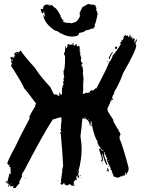

<svg xmlns="http://www.w3.org/2000/svg" viewBox="-20 -916 724 974"><path d="M62 -647.5V-645.5H67.9V-647.5ZM38.6 14.6V18.6H40.5V14.6ZM22.9 10.7V14.6H24.9V10.7ZM372.6 -47.9V-43.9H374.5V-47.9ZM526.9 -104.5V-100.6H530.8Q530.8 -104.5 526.9 -104.5ZM503.4 -155.3V-151.4H505.4V-155.3ZM427.2 -311.5V-307.6H429.2V-311.5ZM407.7 -319.3V-317.4H413.6V-319.3ZM298.3 -473.6V-469.7H300.3V-473.6ZM40.5 -612.3V-610.4Q41 -606.4 44.4 -606.4V-612.3ZM616.7 -739.3H618.7V-733.4H620.6L626.5 -737.3Q630.4 -732.4 630.4 -727.5Q638.2 -731.4 638.2 -739.3H642.1V-735.4L640.1 -731.4Q644 -731.4 644 -723.6Q647.9 -723.6 647.9 -731.4H651.9V-729.5L649.9 -725.6Q651.9 -722.2 651.9 -715.8H653.8V-721.7H655.8L659.7 -719.7Q659.7 -721.7 661.6 -721.7L663.6 -717.8L661.6 -710L663.6 -698.2H665.5Q668 -715.8 673.3 -715.8H675.3V-713.9L667.5 -694.3Q668.9 -686.5 671.4 -686.5Q671.4 -661.6 605 -545.9Q589.8 -500.5 558.1 -446.3L560.1 -442.4Q550.8 -432.6 548.3 -417Q552.2 -415 554.2 -415V-411.1L546.4 -409.2Q546.4 -411.1 544.4 -411.1Q533.7 -380.4 524.9 -366.2L526.9 -354.5H524.9L556.2 -305.7L554.2 -301.8Q579.6 -254.9 583.5 -254.9L581.5 -251V-247.1L585.4 -249Q588.9 -244.6 591.3 -233.4Q588.4 -225.6 585.4 -225.6L587.4 -221.7V-217.8Q587.4 -215.8 585.4 -215.8Q603 -176.8 632.3 -65.4V-57.6Q632.3 -48.3 622.6 -34.2V-30.3H618.7Q618.7 -34.7 616.7 -38.1H620.6V-40H618.7Q614.7 -38.1 612.8 -38.1L614.7 -28.3Q609.9 -24.4 608.9 -24.4Q605 -26.4 603 -26.4Q603 -23.4 597.2 -20.5H595.2L591.3 -22.5Q591.3 -18.6 579.6 -14.6Q570.3 -14.6 560.1 -20.5Q560.1 -18.6 558.1 -18.6L546.4 -47.9V-49.8L548.3 -53.7H540.5Q540.5 -58.1 542.5 -61.5Q528.8 -85.9 521 -106.4Q524.9 -112.8 524.9 -116.2L521 -114.3L509.3 -145.5H507.3V-143.6Q509.3 -137.2 509.3 -129.9H507.3V-126H511.2L509.3 -122.1Q521 -95.7 524.9 -79.1H521Q509.3 -94.7 501.5 -131.8Q499.5 -131.8 499.5 -135.7H497.6V-133.8Q501.5 -118.7 503.4 -100.6L499.5 -98.6Q499.5 -107.9 481.9 -161.1Q486.3 -161.1 489.7 -163.1Q489.7 -158.2 501.5 -147.5V-151.4L489.7 -165Q489.7 -167.5 478 -180.7L480 -184.6Q477.1 -184.6 474.1 -190.4V-192.4L476.1 -196.3Q460.4 -217.3 448.7 -270.5L442.9 -301.8H440.9Q440.9 -297.4 439 -280.3H435.1Q435.1 -300.8 417.5 -311.5V-313.5L397.9 -315.4Q394 -268.1 388.2 -225.6Q394 -182.1 394 -168.9V-161.1Q394 -106 378.4 -49.8L380.4 -45.9Q380.4 -42.5 376.5 -34.2H378.4L376.5 -30.3Q380.4 -24.4 382.3 -16.6L378.4 -14.6H374.5L372.6 -26.4H370.6Q370.6 -23.4 366.7 -18.6Q368.7 -14.6 368.7 -12.7Q366.7 -12.7 366.7 -10.7Q370.6 -10.3 370.6 -6.8L368.7 -2.9L364.7 -4.9Q363.8 -4.9 353 6.8L355 10.7L353 14.6Q356.9 15.1 356.9 18.6Q356.9 20.5 355 20.5L356.9 24.4V28.3H355Q351.1 28.3 351.1 24.4L353 20.5V18.6H351.1Q351.1 26.4 345.2 26.4Q342.3 26.4 333.5 16.6Q333.5 19 323.7 24.4Q306.2 24.4 306.2 12.7H304.2L294.4 22.5H292.5Q292.5 16.6 286.6 16.6V14.6Q290.5 9.8 290.5 6.8Q290.5 4.9 288.6 4.9L296.4 -49.8H294.4L300.3 -75.2Q296.4 -150.4 288.6 -233.4Q290.5 -233.4 290.5 -235.4Q287.6 -235.4 284.7 -241.2Q285.2 -245.1 288.6 -245.1Q288.6 -243.2 290.5 -243.2V-247.1Q290.5 -248.5 286.6 -260.7L290.5 -262.7L288.6 -266.6Q288.6 -268.6 290.5 -268.6Q290.5 -270.5 288.6 -270.5L292.5 -309.6L290.5 -313.5Q292.5 -317.4 292.5 -319.3Q290.5 -319.3 290.5 -321.3Q283.2 -321.3 247.6 -309.6Q201.7 -241.2 99.1 -43.9Q94.7 -43.9 89.4 -26.4L93.3 -24.4Q93.3 -22.9 75.7 10.7H79.6V14.6Q70.8 20 58.1 38.1H46.4L48.3 24.4Q46.9 24.4 42.5 30.3L38.6 28.3Q34.7 30.3 32.7 30.3L30.8 26.4Q32.7 22.5 32.7 20.5H28.8Q28.8 26.4 21 32.2L19 28.3Q23.4 28.3 24.9 18.6Q17.1 18.6 17.1 8.8L13.2 10.7Q9.3 10.7 9.3 6.8V2.9H11.2Q12.2 2.9 17.1 6.8L28.8 -38.1H30.8Q30.8 -32.2 34.7 -32.2L36.6 -42L32.7 -40V-43.9Q32.7 -45.9 34.7 -49.8L32.7 -61.5V-69.3Q24.9 -69.3 24.9 -75.2H28.8V-81.1Q23.9 -77.1 22.9 -77.1Q22 -85 17.1 -85V-86.9Q17.1 -97.2 58.1 -172.9Q73.2 -207.5 128.4 -311.5Q128.4 -313.5 130.4 -317.4Q128.4 -321.3 128.4 -323.2Q140.6 -349.1 159.7 -377.9Q157.7 -381.8 157.7 -383.8Q160.6 -383.8 163.6 -389.6Q123.5 -445.3 101.1 -469.7Q101.1 -480 44.4 -569.3Q36.6 -577.6 36.6 -585V-586.9Q36.6 -590.8 42.5 -590.8Q36.6 -598.1 36.6 -604.5Q36.6 -606.4 38.6 -610.4Q38.6 -613.3 30.8 -624L34.7 -626Q34.7 -624 36.6 -624Q37.1 -627.9 40.5 -627.9H44.4V-620.1H46.4Q46.4 -626 54.2 -626L52.2 -629.9V-633.8H58.1L52.2 -641.6V-643.6Q52.2 -645.5 65.9 -653.3L75.7 -649.4Q81.1 -659.2 83.5 -659.2H85.4Q101.1 -633.3 157.7 -571.3Q180.2 -533.2 235.8 -473.6L251.5 -440.4L257.3 -436.5H271Q271 -430.7 272.9 -430.7H278.8V-428.7H280.8V-446.3H284.7L286.6 -436.5H294.4V-460Q294.4 -478 302.2 -485.4Q302.2 -487.3 300.3 -487.3Q300.3 -489.3 302.2 -489.3L300.3 -499V-501Q300.8 -504.9 304.2 -504.9L302.2 -514.6V-518.6Q302.7 -522.5 306.2 -522.5Q302.2 -538.1 302.2 -555.7V-557.6Q310.1 -557.6 310.1 -631.8L304.2 -641.6V-643.6Q310.1 -647.5 312 -682.6H314L315.9 -670.9Q321.3 -670.9 323.7 -692.4H331.5V-688.5H335.4L345.2 -690.4Q345.2 -688.5 347.2 -688.5L349.1 -698.2H353V-694.3Q353 -692.4 351.1 -692.4Q354 -684.6 356.9 -684.6H358.9Q360.8 -684.6 364.7 -692.4Q368.7 -690.4 370.6 -690.4L368.7 -686.5Q370.1 -680.7 376.5 -678.7V-684.6H378.4Q384.3 -682.6 384.3 -672.9V-661.1H388.2V-659.2H384.3V-651.4Q388.2 -651.4 388.2 -649.4Q388.2 -648.4 386.2 -641.6L392.1 -622.1L390.1 -612.3Q390.1 -598.6 397.9 -598.6V-590.8H394V-577.1H396V-581.1H397.9L401.9 -553.7Q401.9 -551.8 399.9 -551.8L403.8 -512.7Q401.9 -500 401.9 -487.3V-460L399.9 -440.4H403.8Q411.1 -440.4 415.5 -446.3Q417.5 -446.3 421.4 -444.3Q424.8 -444.3 437 -448.2L435.1 -452.1V-454.1L444.8 -456.1L442.9 -460H444.8L452.6 -456.1Q452.6 -457.5 466.3 -469.7V-463.9Q468.3 -463.9 522.9 -573.2Q521 -573.2 521 -575.2Q525.4 -575.2 532.7 -598.6Q549.3 -619.6 552.2 -635.7Q569.3 -651.9 595.2 -696.3H593.3L589.4 -694.3L587.4 -698.2Q592.3 -698.2 608.9 -723.6H605V-725.6Q614.7 -739.3 616.7 -739.3ZM271 1H274.9V2.9H271ZM388.2 -14.6H392.1V-12.7H388.2ZM106.9 -14.6H108.9V-10.7H106.9ZM388.2 -28.3H390.1Q390.1 -24.4 386.2 -24.4H384.3Q384.8 -28.3 388.2 -28.3ZM522.9 -63.5H524.9Q530.3 -63.5 532.7 -45.9H528.8V-51.8L521 -45.9L519 -49.8Q524.9 -49.8 524.9 -57.6Q522.9 -61.5 522.9 -63.5ZM528.8 -73.2H532.7V-71.3H528.8ZM499.5 -85H503.4V-83H499.5ZM495.6 -92.8H499.5V-90.8H495.6ZM491.7 -106.4H495.6L497.6 -96.7H493.7ZM440.9 -282.2H444.8V-276.4H440.9ZM542.5 -405.3H546.4V-401.4Q542.5 -401.4 542.5 -405.3ZM524.9 -606.4H528.8V-602.5H524.9ZM552.2 -653.3V-649.4Q536.6 -626 536.6 -616.2H532.7V-626Q545.4 -649.9 552.2 -653.3ZM569.8 -680.7H571.8Q571.8 -678.7 573.7 -674.8Q571.8 -670.9 571.8 -668.9Q573.7 -668.9 573.7 -667H571.8Q562 -669.4 562 -672.9Q562 -675.8 569.8 -680.7ZM593.3 -713.9H597.2V-710H593.3ZM202.1 -858.4V-861.8H200.2V-858.4ZM346.7 -730.5Q310.5 -730.5 268.6 -758.8Q254.9 -758.8 225.6 -788.1Q200.2 -815.4 200.2 -841.3Q204.1 -841.3 204.1 -833.5H208Q204.1 -850.6 204.1 -856.9H202.1Q202.1 -856 198.2 -847.7Q190.4 -847.7 186.5 -869.6V-871.1L198.2 -869.6Q198.2 -893.1 220.7 -893.1L234.4 -886.7V-889.6L240.2 -888.2V-891.6H242.2L253.9 -878.9Q265.1 -878.9 287.1 -836.9Q287.1 -825.7 304.7 -808.6V-807.1L298.8 -810.1H296.9Q296.9 -803.7 324.2 -799.3Q326.2 -799.3 326.2 -800.8L340.8 -797.9Q374 -804.7 374 -816.4Q378.9 -816.4 385.7 -835L383.8 -844.7L385.7 -847.7Q383.8 -850.6 383.8 -854Q387.2 -854 397.5 -878.9L426.8 -896H428.7Q433.6 -893.6 454.1 -891.6Q454.1 -893.1 456.1 -893.1Q456.1 -890.1 465.8 -888.2L463.9 -885.3Q469.7 -876.5 469.7 -871.1L467.8 -868.2Q469.7 -864.7 469.7 -863.3H467.8L473.6 -855.5V-854L471.7 -850.6L475.6 -849.1Q467.8 -802.7 460 -790Q461.9 -787.1 461.9 -783.7Q458 -779.8 458 -775.9Q455.1 -777.3 452.1 -777.3V-775.9H456.1V-772.5Q453.1 -772.5 448.2 -769.5Q444.3 -771 442.4 -771Q442.4 -767.1 411.1 -760.3Q411.1 -753.4 381.8 -749Q379.4 -730.5 346.7 -730.5ZM232.4 -891.6H226.6Q227.1 -894.5 230.5 -894.5Z"/></svg>

Font: Mister Brush
Style: Regular
Weight: 400
Designer: GGBotNet
Foundry: GGBotNet
Version: 1.00